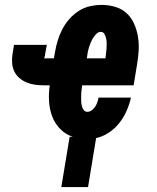

<svg xmlns="http://www.w3.org/2000/svg" viewBox="-20 -558 640 783"><path d="M230 205 264 0H277Q247 -10 225.5 -32Q204 -54 193 -83Q182 -112 180 -144.5Q178 -177 183 -210H160Q141 -210 123 -212.5Q105 -215 89 -221.5Q73 -228 59.5 -239.5Q46 -251 38.5 -266.5Q31 -282 29.5 -300.5Q28 -319 31 -337L37 -375H171L164 -337Q164 -334 163.5 -331.5Q163 -329 162 -327Q162 -326 161.5 -325Q161 -324 161 -323Q161 -323 161 -322.5Q161 -322 161 -322Q161 -322 161 -321.5Q161 -321 160 -321Q160 -321 160 -321Q160 -321 160 -321Q160 -321 159.5 -321Q159 -321 159 -321Q159 -320 159.5 -320Q160 -320 160 -320H200L204 -344Q208 -368 215 -391.5Q222 -415 233.5 -437.5Q245 -460 262 -479.5Q279 -499 300.5 -513Q322 -527 346.5 -532.5Q371 -538 395 -538Q423 -538 450 -530Q477 -522 496.5 -504Q516 -486 527 -461Q538 -436 542.5 -409Q547 -382 545.5 -353Q544 -324 539 -296L525 -210H315Q314 -200 312.5 -189.5Q311 -179 311 -169Q311 -159 311 -149Q311 -139 313 -129Q315 -119 320.5 -110.5Q326 -102 336 -102Q346 -102 354.5 -108.5Q363 -115 368.5 -123.5Q374 -132 377 -141Q380 -150 382 -160H514Q508 -133 496.5 -106.5Q485 -80 467 -57Q449 -34 424.5 -17.5Q400 -1 372 5L339 205ZM410 -320Q411 -330 412.5 -340.5Q414 -351 414.5 -361Q415 -371 415 -381Q415 -391 413 -400.5Q411 -410 406 -419Q401 -428 391 -428Q381 -428 373 -420Q365 -412 359.5 -403Q354 -394 350 -384.5Q346 -375 343 -365.5Q340 -356 338 -346Q336 -336 335 -326L334 -320Z"/></svg>

Font: Iosevka Curly XBdExObl
Style: Regular
Weight: 800
Width: 7
Italic angle: -9°
Monospace: yes
Designer: Belleve Invis
Foundry: Belleve Invis
Version: Version 11.1.0; ttfautohint (v1.8.3)